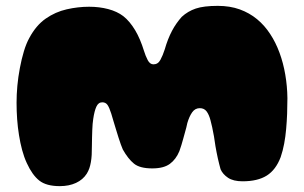

<svg xmlns="http://www.w3.org/2000/svg" viewBox="-20 -611 1037 655"><path d="M184 24Q138 24 114 5Q90 -14 71.5 -54.5Q62 -75 55.5 -99.2Q49 -123.5 44.8 -150Q40.5 -176.5 38.5 -204.2Q36.5 -232 36.5 -260.5Q36.5 -288 39.2 -318.2Q42 -348.5 47.8 -379Q53.5 -409.5 61.5 -436Q69.5 -462.5 80 -481.5Q103 -524.5 136 -547.5Q169 -570.5 207.5 -579.2Q246 -588 284 -588Q319 -588 349.2 -580Q379.5 -572 400.5 -556Q411.5 -547.5 421.8 -535.2Q432 -523 441 -508Q450 -493 457.5 -475.2Q465 -457.5 471 -438Q476.5 -420 484 -405.8Q491.5 -391.5 503.5 -391.5Q519 -391.5 527.2 -406.8Q535.5 -422 542 -442.5Q547 -460 553.2 -476Q559.5 -492 566.8 -505.8Q574 -519.5 582.5 -531.5Q591 -543.5 600 -553.5Q620.5 -572.5 647.8 -581.8Q675 -591 723 -591Q764.5 -591 797.8 -579Q831 -567 857 -545.5Q883 -524 902 -494.5Q920.5 -466.5 933.5 -431.2Q946.5 -396 953.2 -356.5Q960 -317 960.5 -276Q960.5 -249.5 959.5 -223Q958.5 -196.5 956.2 -171Q954 -145.5 949.5 -121.2Q945 -97 937.5 -75Q921 -31.5 890 -12Q859 7.5 807.5 7.5Q776 7.5 758 -4.5Q740 -16.5 732.5 -33.5Q730.5 -41 728 -50.5Q725.5 -60 723.2 -70.5Q721 -81 718.8 -91.8Q716.5 -102.5 715 -112.5Q713 -128.5 710 -145.5Q707 -162.5 703.8 -177.2Q700.5 -192 698 -201Q693 -220 684.8 -231Q676.5 -242 661.5 -242Q645.5 -242 635.5 -227.8Q625.5 -213.5 619 -191Q618 -185 615.8 -176.8Q613.5 -168.5 610.8 -158.5Q608 -148.5 605 -137.5Q602 -126.5 598.8 -116Q595.5 -105.5 592 -95.5Q580.5 -67.5 559.5 -52Q538.5 -36.5 499.5 -36.5Q457 -36.5 437 -52.8Q417 -69 399 -101Q396 -107.5 392.2 -118.2Q388.5 -129 384.2 -142Q380 -155 375.8 -169.2Q371.5 -183.5 367.2 -197.5Q363 -211.5 359.5 -223.5Q353 -244 346.8 -253Q340.5 -262 329 -262Q315.5 -262 308.8 -247.2Q302 -232.5 298 -205Q297 -197.5 296 -188.2Q295 -179 294.8 -167.5Q294.5 -156 294 -142.5Q293.5 -129 293.5 -113Q293.5 -96 292.8 -82.5Q292 -69 290 -57.8Q288 -46.5 284.8 -37Q281.5 -27.5 276 -18.5Q263 2 239.2 13Q215.5 24 184 24Z"/></svg>

Font: Gluten ExtraBold
Style: Regular
Weight: 800
Designer: Tyler Finck
Foundry: Etcetera Type Company
Version: Version 1.300